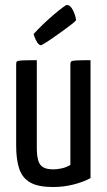

<svg xmlns="http://www.w3.org/2000/svg" viewBox="-20 -742 429 772"><path d="M194 10Q134 10 102 -8Q70 -26 57.5 -63Q45 -100 45 -156V-484Q45 -492 48 -495Q51 -498 68.5 -499Q86 -500 128 -500V-149Q128 -117 133.5 -97.5Q139 -78 153.5 -69.5Q168 -61 195 -61Q209 -61 228 -65Q247 -69 263 -79V-484Q263 -492 266.5 -495Q270 -498 286.5 -499Q303 -500 344 -500V-26Q315 -10 275 0Q235 10 194 10ZM146 -560Q137 -560 130 -571Q123 -582 119 -593.5Q115 -605 115 -605Q132 -624 153.5 -644.5Q175 -665 196 -683Q217 -701 231.5 -711.5Q246 -722 249 -722Q263 -722 273.5 -700.5Q284 -679 286 -661Q281 -654 263 -640.5Q245 -627 223 -611Q201 -595 180 -581Q159 -567 146 -560Z"/></svg>

Font: Yanone Kaffeesatz
Style: Regular
Weight: 400
Designer: Yanone (Cyrillic: Daniel Pouzeot, Huerta Tipografica, and Cyreal)
Foundry: Yanone
Version: Version 2.003